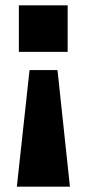

<svg xmlns="http://www.w3.org/2000/svg" viewBox="-20 -537 332 718"><path d="M233 -343H50.5V-517H233ZM241.5 161H43L90.5 -275H195Z"/></svg>

Font: Public Sans Thin ExtraBold
Style: Regular
Weight: 800
Version: Version 1.007